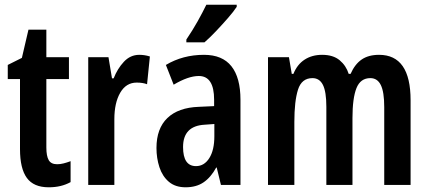

<svg xmlns="http://www.w3.org/2000/svg" viewBox="-20 -786 1823 816"><path d="M223 -88Q236 -88 250 -91.5Q264 -95 280 -101V-12Q260 -1 237 4.5Q214 10 187 10Q123 10 94 -30Q65 -70 65 -152V-450H13V-510L73 -540L101 -660H177V-543H273V-450H177V-159Q177 -123 187 -105.5Q197 -88 223 -88Z M572 -553Q582 -553 593 -551.5Q604 -550 617 -546L605 -428Q587 -435 561 -435Q516 -435 491 -392Q466 -349 466 -279V0H355V-543H441L456 -453H463Q479 -494 506.5 -523.5Q534 -553 572 -553Z M847 -553Q925 -553 963.5 -504.5Q1002 -456 1002 -362V0H919L901 -74H899Q876 -32 845 -11Q814 10 769 10Q725 10 697.5 -13.5Q670 -37 657.5 -75.5Q645 -114 645 -157Q645 -240 691.5 -284.5Q738 -329 825 -332L890 -335V-362Q890 -463 825 -463Q780 -463 718 -426L685 -510Q757 -553 847 -553ZM850 -256Q758 -251 758 -161Q758 -80 813 -80Q848 -80 869.5 -114Q891 -148 891 -207V-259ZM986 -757Q973 -737 949 -709.5Q925 -682 898.5 -654Q872 -626 849 -606H772V-618Q799 -658 820 -695.5Q841 -733 857 -766H986Z M1591 -553Q1725 -553 1725 -360V0H1613V-331Q1613 -395 1598.5 -424.5Q1584 -454 1554 -454Q1512 -454 1495 -411.5Q1478 -369 1478 -284V0H1367V-332Q1367 -396 1352.5 -425Q1338 -454 1308 -454Q1262 -454 1246.5 -405Q1231 -356 1231 -268V0H1119V-543H1208L1220 -472H1227Q1243 -512 1274.5 -532.5Q1306 -553 1349 -553Q1396 -553 1423.5 -530Q1451 -507 1462 -472H1470Q1488 -513 1517 -533Q1546 -553 1591 -553Z"/></svg>

Font: Noto Sans Khmer UI ExtraCondensed SemiBold
Style: Regular
Weight: 600
Width: 2
Designer: Danh Hong and the Monotype Design Team
Foundry: Monotype Imaging Inc.
Version: Version 2.002; ttfautohint (v1.8.4.7-5d5b)